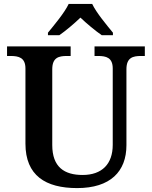

<svg xmlns="http://www.w3.org/2000/svg" viewBox="-20 -951 776 981"><path d="M225 -784V-771H283C315 -793 361 -832 391 -861C421 -832 468 -793 500 -771H557V-784C526 -822 472 -886 451 -931H331C310 -886 256 -822 225 -784ZM374 10C544 10 626 -75 626 -209V-597C626 -657 659 -665 701 -665H720V-714H463V-665H481C522 -665 556 -657 556 -601V-211C556 -113 501 -57 402 -57C309 -57 247 -97 247 -210V-597C247 -657 280 -665 322 -665H341V-714H16V-665H34C75 -665 110 -657 110 -601V-217C110 -54 213 10 374 10Z"/></svg>

Font: Noto Serif Sinhala SemiBold
Style: Regular
Weight: 600
Designer: Jelle Bosma - Monotype Design Team
Foundry: Monotype Imaging Inc.
Version: Version 2.007